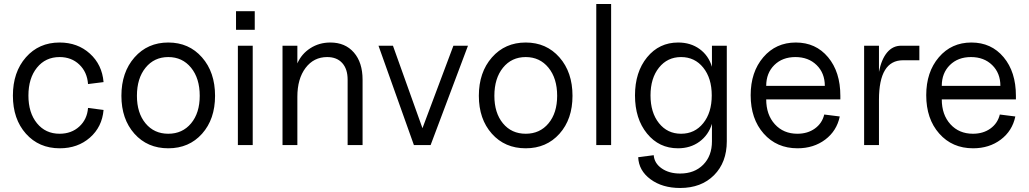

<svg xmlns="http://www.w3.org/2000/svg" viewBox="-20 -730 5176 966"><path d="M280.8 16.1Q175.8 16.1 110.4 -57.4Q44.9 -130.9 44.9 -249Q44.9 -367.2 110.4 -441.7Q175.8 -516.1 279.8 -516.1Q370.6 -516.1 432.1 -460.4Q493.7 -404.8 501 -316.9L422.9 -307.1Q418.5 -367.7 378.9 -405.3Q339.4 -442.9 279.8 -442.9Q209 -442.9 166 -389.6Q123 -336.4 123 -249Q123 -162.6 166 -109.9Q209 -57.1 279.8 -57.1Q339.4 -57.1 378.9 -93.3Q418.5 -129.4 422.9 -187L501 -176.8Q493.7 -91.3 432.4 -37.6Q371.1 16.1 280.8 16.1Z M826.7 16.1Q721.7 16.1 656.2 -57.4Q590.8 -130.9 590.8 -248Q590.8 -366.2 656.7 -441.2Q722.7 -516.1 826.7 -516.1Q930.7 -516.1 996.3 -441.4Q1062 -366.7 1062 -248Q1062 -130.4 996.6 -57.1Q931.2 16.1 826.7 16.1ZM984.9 -248Q984.9 -335.9 941.2 -389.4Q897.5 -442.9 826.7 -442.9Q755.9 -442.9 712.4 -389.4Q668.9 -335.9 668.9 -248Q668.9 -161.6 712.2 -109.4Q755.4 -57.1 826.7 -57.1Q897.9 -57.1 941.4 -109.4Q984.9 -161.6 984.9 -248Z M1176.8 0V-500H1251.5V0ZM1167.5 -580.1V-673.8H1261.7V-580.1Z M1729 -329.1Q1729 -382.8 1701.9 -412.8Q1674.8 -442.9 1626 -442.9Q1558.6 -442.9 1517.3 -388.2Q1476.1 -333.5 1476.1 -243.2V0H1401.4V-500H1476.1V-411.1Q1497.1 -459 1541.5 -487.5Q1585.9 -516.1 1642.1 -516.1Q1716.8 -516.1 1760.5 -465.8Q1804.2 -415.5 1804.2 -329.1V0H1729Z M2062.5 0 1884.3 -500H1957L2105.5 -85L2261.2 -500H2334.5L2146.5 0Z M2625 16.1Q2520 16.1 2454.6 -57.4Q2389.2 -130.9 2389.2 -248Q2389.2 -366.2 2455.1 -441.2Q2521 -516.1 2625 -516.1Q2729 -516.1 2794.7 -441.4Q2860.4 -366.7 2860.4 -248Q2860.4 -130.4 2794.9 -57.1Q2729.5 16.1 2625 16.1ZM2783.2 -248Q2783.2 -335.9 2739.5 -389.4Q2695.8 -442.9 2625 -442.9Q2554.2 -442.9 2510.7 -389.4Q2467.3 -335.9 2467.3 -248Q2467.3 -161.6 2510.5 -109.4Q2553.7 -57.1 2625 -57.1Q2696.3 -57.1 2739.7 -109.4Q2783.2 -161.6 2783.2 -248Z M2980 0V-710H3054.7V0Z M3401.9 215.8Q3312.5 215.8 3253.2 172.1Q3193.8 128.4 3190.9 61L3269 50.8Q3272 91.3 3309.1 117.2Q3346.2 143.1 3401.9 143.1Q3474.1 143.1 3518.1 98.6Q3562 54.2 3562 -19V-106.9Q3544.4 -50.3 3499 -17.1Q3453.6 16.1 3391.1 16.1Q3295.9 16.1 3235.4 -58.1Q3174.8 -132.3 3174.8 -250Q3174.8 -367.2 3235.6 -441.7Q3296.4 -516.1 3392.1 -516.1Q3454.6 -516.1 3499.8 -483.4Q3544.9 -450.7 3562 -394V-500H3636.7V-19Q3636.7 86.9 3572.5 151.4Q3508.3 215.8 3401.9 215.8ZM3295.4 -110.4Q3337.9 -57.1 3406.7 -57.1Q3475.6 -57.1 3518.3 -110.4Q3561 -163.6 3561 -250Q3561 -336.4 3518.3 -389.6Q3475.6 -442.9 3406.7 -442.9Q3337.9 -442.9 3295.4 -389.6Q3252.9 -336.4 3252.9 -250Q3252.9 -163.6 3295.4 -110.4Z M3992.7 16.1Q3887.7 16.1 3822.3 -57.9Q3756.8 -131.8 3756.8 -251Q3756.8 -367.7 3820.3 -441.9Q3883.8 -516.1 3983.9 -516.1Q4084.5 -516.1 4146.2 -442.1Q4208 -368.2 4208 -248V-230H3835Q3835 -152.8 3878.4 -105Q3921.9 -57.1 3991.7 -57.1Q4043.5 -57.1 4079.8 -83.3Q4116.2 -109.4 4127 -153.8L4205.1 -144Q4189.9 -71.3 4131.8 -27.6Q4073.7 16.1 3992.7 16.1ZM4129.9 -297.9Q4129.9 -362.3 4088.6 -402.6Q4047.4 -442.9 3981.9 -442.9Q3916.5 -442.9 3875.7 -402.6Q3835 -362.3 3835 -297.9Z M4327.6 0V-500H4402.3V-368.2Q4414.6 -431.6 4443.1 -465.8Q4471.7 -500 4513.7 -500H4605.5V-426.8H4523.4Q4402.3 -426.8 4402.3 -228V0Z M4876 16.1Q4771 16.1 4705.6 -57.9Q4640.1 -131.8 4640.1 -251Q4640.1 -367.7 4703.6 -441.9Q4767.1 -516.1 4867.2 -516.1Q4967.8 -516.1 5029.5 -442.1Q5091.3 -368.2 5091.3 -248V-230H4718.3Q4718.3 -152.8 4761.7 -105Q4805.2 -57.1 4875 -57.1Q4926.8 -57.1 4963.1 -83.3Q4999.5 -109.4 5010.3 -153.8L5088.4 -144Q5073.2 -71.3 5015.1 -27.6Q4957 16.1 4876 16.1ZM5013.2 -297.9Q5013.2 -362.3 4971.9 -402.6Q4930.7 -442.9 4865.2 -442.9Q4799.8 -442.9 4759 -402.6Q4718.3 -362.3 4718.3 -297.9Z"/></svg>

Font: Uncut Sans
Style: Regular
Weight: 400
Designer: Kasper Nordkvist
Foundry: UNCUT.wtf
Version: Version 1.304;Glyphs 3.2 (3246)